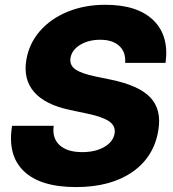

<svg xmlns="http://www.w3.org/2000/svg" viewBox="-20 -759 711 791"><path d="M293 11.7Q146.5 11.7 78.1 -54Q9.8 -119.6 29.8 -240.7H201.2Q194.3 -189.5 225.6 -160.9Q256.8 -132.3 318.8 -132.3Q373 -132.3 409.7 -153.6Q446.3 -174.8 452.1 -209Q457 -239.3 430.7 -258.3Q404.3 -277.3 341.3 -290.5L270 -305.7Q166.5 -327.1 120.8 -379.6Q75.2 -432.1 88.4 -511.7Q99.6 -579.6 144.3 -630.9Q189 -682.1 258.8 -710.7Q328.6 -739.3 414.1 -739.3Q545.9 -739.3 611.6 -675.8Q677.2 -612.3 662.1 -500H495.6Q499 -544.4 471.4 -569.8Q443.8 -595.2 393.1 -595.2Q344.7 -595.2 310.3 -574.2Q275.9 -553.2 270.5 -520.5Q265.6 -491.2 290 -473.6Q314.5 -456.1 374 -443.8L435.1 -431.2Q552.7 -407.2 599.6 -357.2Q646.5 -307.1 632.3 -222.2Q614.3 -111.8 524.7 -50Q435.1 11.7 293 11.7Z"/></svg>

Font: Inter Display Extra Bold
Style: Italic
Weight: 800
Italic angle: -9.39999°
Designer: Rasmus Andersson
Foundry: rsms
Version: Version 4.000;git-4fc901f